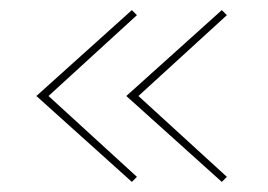

<svg xmlns="http://www.w3.org/2000/svg" viewBox="-20 -419 531 380"><path d="M251 -389 76 -229 251 -69 241 -59 52 -229 241 -399ZM429 -389 254 -229 429 -69 419 -59 230 -229 419 -399Z"/></svg>

Font: EauTestSC Thin
Style: Regular
Weight: 250
Designer: Christian Thalmann (Catharsis Fonts)
Version: Version 0.001;PS 000.001;hotconv 1.0.88;makeotf.lib2.5.64775